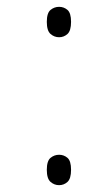

<svg xmlns="http://www.w3.org/2000/svg" viewBox="-20 -537 292 562"><path d="M153 -428Q139 -428 128 -437.5Q117 -447 117 -473Q117 -499 128 -508Q139 -517 153 -517Q167 -517 177.5 -508Q188 -499 188 -473Q188 -447 177.5 -437.5Q167 -428 153 -428ZM153 5Q139 5 128 -4.5Q117 -14 117 -40Q117 -66 128 -75Q139 -84 153 -84Q167 -84 177.5 -75Q188 -66 188 -40Q188 -14 177.5 -4.5Q167 5 153 5Z"/></svg>

Font: Noto Serif Bengali ExtraLight
Style: Regular
Weight: 250
Version: Version 2.003